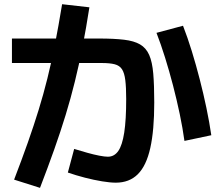

<svg xmlns="http://www.w3.org/2000/svg" viewBox="-20 -841 1040 912"><path d="M530 26.7Q503.7 26.7 464.8 20.3Q426 14 383.5 3Q341 -8 302.3 -21.4L332.3 -133.6Q363.7 -124 394.7 -115.3Q425.7 -106.6 451.7 -101.6Q477.7 -96.6 492.4 -96.6Q522.7 -96.6 541.7 -123.6Q560.7 -150.7 570.1 -211.2Q579.4 -271.7 579.4 -370.4Q579.4 -426 575.2 -460Q571.1 -494 559.6 -511.9Q548.1 -529.7 524.9 -535.7Q501.7 -541.7 463.3 -541.7H36.7V-658H450Q521.7 -658 569.2 -652.3Q616.7 -646.7 645.3 -630Q674 -613.3 688.7 -580Q703.3 -546.7 708 -491.3Q712.7 -436 712.7 -354Q712.7 -221.7 693.8 -137.7Q675 -53.7 634.7 -13.5Q594.3 26.7 530 26.7ZM47 12.3Q84 -84 112.5 -164.8Q141 -245.7 163.7 -319.5Q186.4 -393.3 205.2 -468.8Q224 -544.3 240.9 -630.2Q257.7 -716 275 -821L404.6 -806.3Q389 -706 372.1 -619.5Q355.3 -533 335.6 -453.5Q316 -374 291.8 -294.8Q267.6 -215.7 237.6 -131Q207.6 -46.3 170 51.3ZM856.1 -171.7Q848 -231 833.9 -298.7Q819.7 -366.3 801.9 -435Q784 -503.7 764 -567.7Q744 -631.7 723.3 -685L849.3 -718.7Q871 -663 891 -598.2Q911 -533.3 928.6 -464.8Q946.3 -396.3 960.5 -328.3Q974.7 -260.3 983.7 -198.7Z"/></svg>

Font: M PLUS 1 Thin
Style: Regular
Weight: 100
Designer: Coji Morishita
Foundry: UNDERFOREST DESIGN
Version: Version 1.001